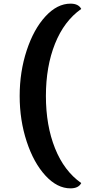

<svg xmlns="http://www.w3.org/2000/svg" viewBox="-20 -827 466 1054"><path d="M426 -778Q332 -712 282 -587Q232 -462 232 -300Q232 -138 282 -13Q332 112 426 178Q411 207 367 207Q294 207 229.5 137Q165 67 126.5 -50Q88 -167 88 -300Q88 -433 126.5 -550Q165 -667 229.5 -737Q294 -807 367 -807Q411 -807 426 -778Z"/></svg>

Font: Sansita Medium
Style: Regular
Weight: 500
Designer: Pablo Cosgaya
Foundry: Omnibus-Type
Version: Version 1.006